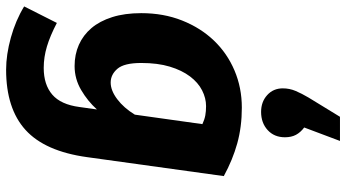

<svg xmlns="http://www.w3.org/2000/svg" viewBox="-272 -638 1132 628"><g transform="rotate(90 294.0 -324.0)"><path d="M338 -75Q311 -45 274.5 -23.5Q238 -2 196 -2Q158 -2 126.5 -16Q95 -30 72 -57Q49 -84 36 -125Q23 -166 23 -220Q23 -293 47 -353.5Q71 -414 112.5 -457.5Q154 -501 210.5 -525Q267 -549 332 -549Q395 -549 449 -534Q503 -519 556 -490L494 -43Q475 95 405 158.5Q335 222 208 222Q159 222 103 206.5Q47 191 1 163L55 56Q97 78 132 88.5Q167 99 202 99Q257 99 289.5 71Q322 43 330 -18ZM250 -120Q276 -120 304.5 -141.5Q333 -163 355 -199L386 -420Q371 -427 357.5 -429.5Q344 -432 327 -432Q301 -432 275.5 -419Q250 -406 230 -379.5Q210 -353 198 -313.5Q186 -274 186 -220Q186 -164 205 -142Q224 -120 250 -120ZM397 -753Q413 -741 421 -726Q429 -711 429 -690Q429 -655 405.5 -633.5Q382 -612 346 -612Q313 -612 291 -632Q269 -652 269 -683Q269 -705 277.5 -725Q286 -745 299 -767L362 -870H441Z"/></g></svg>

Font: Szlgxwxxxixliatcpuztgldltzi
Style: Regular
Weight: 700
Italic angle: -8°
Designer: Carrois Corporate & Edenspiekermann
Foundry: Carrois Corporate GbR & Edenspiekermann AG
Version: Version 2.001